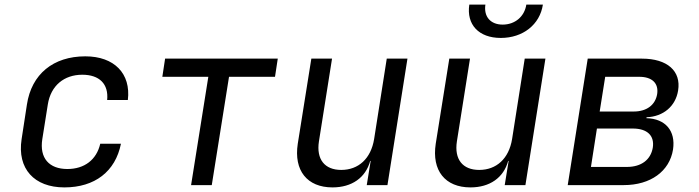

<svg xmlns="http://www.w3.org/2000/svg" viewBox="-20 -805 3040 835"><path d="M260 10C392 10 482 -59 506 -180H416C400 -110 347 -70 273 -70C194 -70 151 -117 164 -200L188 -351C201 -433 259 -480 338 -480C412 -480 453 -440 446 -370H536C550 -485 477 -560 351 -560C212 -560 117 -483 97 -350L74 -200C54 -71 129 10 260 10Z M811 0H901L976 -471H1176L1188 -550H698L686 -471H886Z M1426 10C1510 10 1570 -32 1590 -105H1592L1575 0H1665L1752 -550H1662L1607 -200C1593 -115 1539 -66 1464 -66C1392 -66 1355 -112 1367 -190L1424 -550H1334L1275 -180C1257 -63 1316 10 1426 10Z M2158 -640C2254 -640 2328 -698 2341 -785H2269C2261 -733 2220 -698 2166 -698C2113 -698 2083 -733 2091 -785H2021C2008 -698 2062 -640 2158 -640ZM2026 10C2110 10 2170 -32 2190 -105H2192L2175 0H2265L2352 -550H2262L2207 -200C2193 -115 2139 -66 2064 -66C1992 -66 1955 -112 1967 -190L2024 -550H1934L1875 -180C1857 -63 1916 10 2026 10Z M2449 0H2693C2809 0 2892 -60 2907 -155C2919 -236 2874 -289 2791 -291L2792 -295C2865 -298 2918 -343 2929 -411C2943 -496 2882 -550 2772 -550H2536ZM2588 -320 2612 -471H2760C2816 -471 2845 -443 2838 -396C2830 -348 2792 -320 2736 -320ZM2550 -79 2576 -246H2732C2795 -246 2827 -215 2819 -163C2810 -110 2769 -79 2706 -79Z"/></svg>

Font: JetBrains Mono
Style: Italic
Weight: 400
Italic angle: -9°
Monospace: yes
Designer: Philipp Nurullin, Konstantin Bulenkov
Foundry: JetBrains
Version: Version 2.305